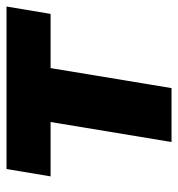

<svg xmlns="http://www.w3.org/2000/svg" viewBox="2 -558 556 600"><g transform="rotate(-90 280.0 -258.0)"><path d="M136.2 0 198.7 -377.9H28.8L51.8 -515.6H559.6L536.6 -377.9H367.2L304.7 0Z"/></g></svg>

Font: Inter Display ExtraBold
Style: Italic
Weight: 800
Italic angle: -9.39999°
Designer: Rasmus Andersson
Foundry: rsms
Version: Version 4.000;git-a52131595